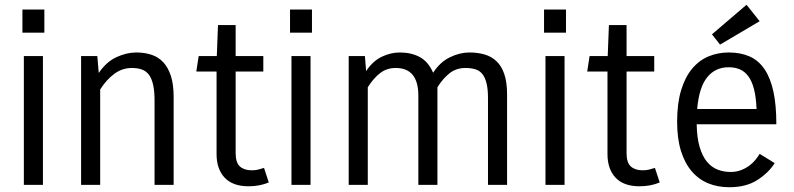

<svg xmlns="http://www.w3.org/2000/svg" viewBox="-20 -775 3330 805"><path d="M74 -638V-735H166V-638ZM80 0V-540H160V0Z M320 0V-540H388L394 -469Q426 -516 468.5 -535.5Q511 -555 551 -555Q586 -555 615 -545.5Q644 -536 664.5 -514Q685 -492 696.5 -456.5Q708 -421 708 -369V0H628V-354Q628 -393 622 -419.5Q616 -446 604.5 -461.5Q593 -477 575 -483.5Q557 -490 533 -490Q493 -490 460 -466Q427 -442 400 -400V0Z M1107 -10Q1069 6 1022 6Q956 6 922 -30Q888 -66 888 -129V-475H803L813 -540H889L894 -670H968V-540H1084V-475H968V-133Q968 -93 986 -77Q1004 -61 1035 -61Q1050 -61 1060.5 -63.5Q1071 -66 1087 -71Z M1196 -638V-735H1288V-638ZM1202 0V-540H1282V0Z M1442 0V-540H1510L1515 -477Q1543 -519 1580.5 -537Q1618 -555 1656 -555Q1705 -555 1740.5 -535.5Q1776 -516 1796 -470Q1825 -515 1866.5 -535Q1908 -555 1948 -555Q1983 -555 2012 -546.5Q2041 -538 2062 -518Q2083 -498 2094.5 -464Q2106 -430 2106 -379V0H2026V-364Q2026 -401 2020 -425.5Q2014 -450 2002.5 -464.5Q1991 -479 1973 -484.5Q1955 -490 1931 -490Q1893 -490 1865 -468Q1837 -446 1814 -409V0H1734V-374Q1734 -490 1639 -490Q1601 -490 1573 -468Q1545 -446 1522 -409V0Z M2261 -638V-735H2353V-638ZM2267 0V-540H2347V0Z M2746 -10Q2708 6 2661 6Q2595 6 2561 -30Q2527 -66 2527 -129V-475H2442L2452 -540H2528L2533 -670H2607V-540H2723V-475H2607V-133Q2607 -93 2625 -77Q2643 -61 2674 -61Q2689 -61 2699.5 -63.5Q2710 -66 2726 -71Z M3228 -91Q3202 -50 3155 -20Q3108 10 3038 10Q2989 10 2949 -6.5Q2909 -23 2880 -57Q2851 -91 2835 -142.5Q2819 -194 2819 -265Q2819 -341 2835.5 -396Q2852 -451 2881.5 -486.5Q2911 -522 2950.5 -538.5Q2990 -555 3035 -555Q3085 -555 3122.5 -538.5Q3160 -522 3185 -485.5Q3210 -449 3222.5 -392Q3235 -335 3235 -254H2901Q2902 -197 2913.5 -158.5Q2925 -120 2944 -97Q2963 -74 2988.5 -64Q3014 -54 3043 -54Q3067 -54 3086.5 -61.5Q3106 -69 3121 -80Q3136 -91 3147 -104.5Q3158 -118 3165 -130ZM3035 -493Q2979 -493 2945 -451Q2911 -409 2903 -318H3152Q3150 -367 3141.5 -400.5Q3133 -434 3118 -454.5Q3103 -475 3082.5 -484Q3062 -493 3035 -493ZM3110 -755 3165 -686 2999 -588 2965 -631Z"/></svg>

Font: Carrois Gothic
Style: Regular
Weight: 400
Designer: Ralph du Carrois
Foundry: Ralph du Carrois
Version: Version 1.002